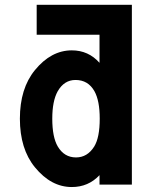

<svg xmlns="http://www.w3.org/2000/svg" viewBox="-20 -752 626 782"><path d="M517.1 0H385.3V-38.6Q339.8 9.8 272.5 9.8Q188 9.8 122.1 -70.8Q61 -145.5 61 -268.6Q61 -391.6 122.1 -466.3Q188 -546.9 272.5 -546.9Q340.3 -546.9 385.3 -496.1V-610.4H129.4V-732.4H517.1ZM287.6 -426.3Q241.2 -426.3 214.8 -379.9Q192.9 -340.3 192.9 -268.6Q192.9 -193.4 215.3 -155.3Q241.7 -110.8 289.6 -110.8Q335.9 -110.8 363.8 -155.3Q386.2 -191.9 386.2 -268.6Q386.2 -341.8 364.7 -380.4Q338.9 -426.3 287.6 -426.3Z"/></svg>

Font: Consola Mono
Style: Bold
Weight: 700
Monospace: yes
Designer: Wojciech Kalinowski "wmk69" (wmk69@o2.pl)
Foundry: Wojciech Kalinowski "wmk69" (wmk69@o2.pl)
Version: Version 2.1.0